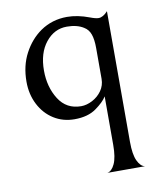

<svg xmlns="http://www.w3.org/2000/svg" viewBox="-72 -431 608 722"><g transform="rotate(-10 232.0 -70.0)"><path d="M194 12Q150 12 115 -10Q80 -32 60 -71Q40 -110 40 -158Q40 -219 65 -266Q90 -313 130 -341Q175 -372 232 -372Q272 -372 317 -355Q338 -347 349 -347Q366 -347 384 -367V132Q384 180 395.5 204.5Q407 229 424 232H280Q297 229 308.5 204.5Q320 180 320 132V-53Q308 -33 276.5 -10.5Q245 12 194 12ZM289 -320Q264 -336 225 -336Q177 -336 144.5 -295.5Q112 -255 112 -188Q112 -125 141.5 -78.5Q171 -32 227 -32Q248 -32 270 -43.5Q292 -55 306 -75Q320 -95 320 -120V-238Q320 -270 313 -290Q306 -310 289 -320Z"/></g></svg>

Font: BellefairVN
Style: Regular
Weight: 400
Designer: Nick Shinn, Liron Lavi Turkenic
Foundry: Shinntype
Version: Version 1.003